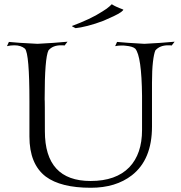

<svg xmlns="http://www.w3.org/2000/svg" viewBox="-20 -867 853 907"><path d="M409 20Q267 20 196 -33Q119 -92 119 -222V-389Q119 -613 98 -637Q79 -653 48 -653Q30 -653 13 -649L22 -669Q55 -665 157 -660Q196 -662 232 -664.5Q268 -667 299 -670L285 -652Q281 -653 277 -653Q273 -653 268 -653Q229 -653 209 -629Q191 -593 191 -403V-395Q192 -398 192 -247Q192 -12 408 -12Q528 -12 591 -77Q651 -140 651 -253V-414Q649 -602 619 -637Q607 -648 573 -651Q568 -652 563.5 -652Q559 -652 554 -652Q538 -652 524 -649L533 -669Q571 -665 662 -660Q702 -662 737.5 -664.5Q773 -667 805 -670L791 -652Q787 -653 783 -653Q779 -653 774 -653Q735 -653 714 -629Q707 -613 702.5 -574.5Q698 -536 698 -476V-269Q698 -113 603 -39Q527 20 409 20ZM337 -734Q320 -742 320 -744Q320 -745 322 -745Q362 -760 398.5 -777Q435 -794 464 -813Q487 -827 497.5 -837Q508 -847 508 -847Q519 -840 528 -836Q537 -832 544 -829Q563 -822 563 -821Q563 -819 552 -810Q539 -801 517 -790.5Q495 -780 469 -769Q430 -754 394.5 -745Q359 -736 337 -734Z"/></svg>

Font: Gideon Roman
Style: Regular
Weight: 400
Designer: Robert E. Leuschke
Foundry: Robert E. Leuschke
Version: Version 2.010